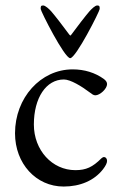

<svg xmlns="http://www.w3.org/2000/svg" viewBox="-20 -668 447 703"><path d="M237 -455C258 -455 345 -627 345 -635C345 -644 345 -648 336 -648C328 -648 315 -635 307 -626C294 -611 263 -571 241 -541C240 -539 239 -538 238 -538C237 -538 236 -539 234 -541C212 -571 181 -611 168 -626C160 -635 146 -648 138 -648C129 -648 129 -644 129 -635C129 -627 216 -455 237 -455ZM213 15C274 15 325 -7 357 -48C367 -61 372 -71 372 -79C372 -87 367 -93 361 -93C358 -93 354 -91 351 -88C319 -56 295 -45 256 -45C171 -45 104 -118 104 -212C104 -310 149 -377 214 -377C238 -377 279 -352 308 -330C316 -324 322 -319 329 -319C346 -319 372 -343 372 -360C372 -367 368 -373 360 -379C328 -402 289 -414 246 -414C129 -414 35 -310 35 -180C35 -69 112 15 213 15Z"/></svg>

Font: EB Garamond
Style: Regular
Weight: 400
Designer: Georg Duffner and Octavio Pardo
Foundry: Georg Duffner
Version: Version 1.000;PS 001.000;hotconv 1.0.88;makeotf.lib2.5.64775